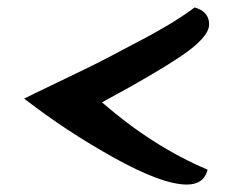

<svg xmlns="http://www.w3.org/2000/svg" viewBox="-20 -562 627 516"><path d="M538 -106Q528 -66 482 -66Q416 -66 286.5 -138Q157 -210 45 -297Q54 -302 135.5 -341Q217 -380 246.5 -395Q276 -410 336 -442Q445 -498 503 -542Q542 -531 542 -496.5Q542 -462 467 -411.5Q392 -361 254 -287Q391 -168 538 -106Z"/></svg>

Font: Salsa
Style: Regular
Weight: 400
Designer: John Vargas Beltrn
Foundry: John Vargas Beltran
Version: Version 1.002